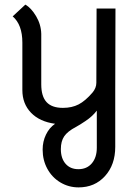

<svg xmlns="http://www.w3.org/2000/svg" viewBox="-20 -537 598 833"><path d="M165 112Q165 77 179.5 47Q194 17 219 0Q152 -9 114.5 -48Q77 -87 77 -146V-352Q77 -430 35 -466L90 -517Q115 -503 136.5 -467Q158 -431 159 -390V-171Q159 -119 182 -94Q205 -69 253 -69Q292 -69 321 -84Q350 -99 381 -135Q398 -155 398 -178L399 -500H481L480 -145V100Q480 178 435.5 227Q391 276 321 276Q278 276 242 254.5Q206 233 185.5 195.5Q165 158 165 112ZM400 104V-57Q381 -32 351 -12Q326 5 309 14Q273 33 258.5 54.5Q244 76 244 110Q244 150 264.5 173.5Q285 197 320 197Q357 197 378.5 171.5Q400 146 400 104Z"/></svg>

Font: Bellota
Style: Bold
Weight: 700
Designer: Kemie Guaida
Foundry: Kemie Guaida
Version: Version 4.001